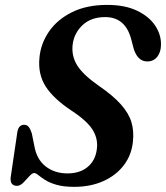

<svg xmlns="http://www.w3.org/2000/svg" viewBox="-20 -732 661 764"><path d="M275.5 11.5Q232.5 11.5 204.5 3.2Q176.5 -5 159.5 -16Q142.5 -27 132.5 -35.2Q122.5 -43.5 116 -43.5Q108 -43.5 96.8 -30.8Q85.5 -18 72.8 -5.2Q60 7.5 48 7.5Q19 7.5 22.5 -26.5L48 -199.5Q51.5 -235.5 76 -235.5Q87.5 -235.5 94.2 -227Q101 -218.5 106.5 -201.5L116.5 -152Q125.5 -98.5 161.2 -70.2Q197 -42 248.5 -42Q297.5 -42 328.2 -67.2Q359 -92.5 365 -136Q371.5 -178 349.2 -214.5Q327 -251 263.5 -292.5Q192 -340 161.2 -388.8Q130.5 -437.5 137 -502.5Q142 -558.5 174.8 -606.2Q207.5 -654 266 -683.2Q324.5 -712.5 406.5 -712.5Q477.5 -712.5 525.8 -689.2Q574 -666 598 -629.2Q622 -592.5 620.5 -552Q620 -524 605.5 -505.8Q591 -487.5 566 -487.5Q528 -487.5 512 -538L502.5 -574.5Q479.5 -664 398.5 -664Q342.5 -664 308.5 -632Q274.5 -600 269 -554Q264 -509.5 287 -472.2Q310 -435 370.5 -392.5Q429 -352.5 460.5 -317.2Q492 -282 502.8 -246.5Q513.5 -211 509 -169.5Q504 -116 473.2 -75.2Q442.5 -34.5 391.5 -11.5Q340.5 11.5 275.5 11.5Z"/></svg>

Font: Fraunces 72pt S050 SemiBold
Style: Italic
Weight: 600
Italic angle: -16°
Version: Version 1.000; ttfautohint (v1.8.3)